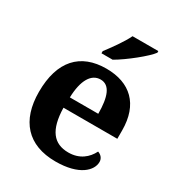

<svg xmlns="http://www.w3.org/2000/svg" viewBox="-183 -884 938 1013"><g transform="rotate(30 286.0 -378.0)"><path d="M231 -619V-606H299C362 -642 460 -721 485 -756V-766H328C307 -721 260 -657 231 -619ZM306 10C450 10 509 -52 509 -104C509 -126 494 -142 475 -148C452 -102 409 -65 341 -65C251 -65 204 -123 201 -257H529V-308C529 -467 440 -549 295 -549C137 -549 47 -453 47 -265C47 -91 136 10 306 10ZM376 -321H203C206 -427 241 -484 297 -484C354 -484 376 -423 376 -321Z"/></g></svg>

Font: Noto Serif Telugu
Style: Bold
Weight: 700
Designer: Jelle Bosma - Monotype Design Team
Foundry: Monotype Imaging Inc.
Version: Version 2.005